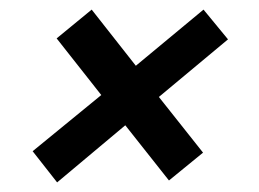

<svg xmlns="http://www.w3.org/2000/svg" viewBox="-20 -450 539 400"><path d="M99 -70 48 -135 191 -252 98 -370 171 -430 263 -313 404 -430 455 -368 311 -248 403 -132 332 -74 241 -189Z"/></svg>

Font: Saira Thin Medium
Style: Italic
Weight: 500
Italic angle: -12°
Version: Version 1.101